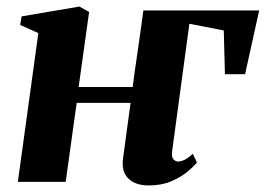

<svg xmlns="http://www.w3.org/2000/svg" viewBox="-20 -555 812 586"><path d="M385 -289.5Q387.5 -311 390.8 -334.2Q394 -357.5 397.8 -382Q401.5 -406.5 404.8 -430.8Q408 -455 411.5 -478.5Q415 -502 417.5 -523H771L728 -328.5H666.5L663 -462L558 -482.5L505.5 -94.5Q503 -76 509.2 -69Q515.5 -62 523.5 -62Q532 -62 542.8 -67Q553.5 -72 568.5 -85.5L581 -59Q571.5 -47 551.5 -30.5Q531.5 -14 502 -1.5Q472.5 11 434 11Q392.5 11 371.2 -10.8Q350 -32.5 355.5 -71.5L378.5 -241H214L180.5 0H34.5L97 -454L41.5 -479L46 -505L222.5 -535L252 -518.5L220 -289.5Z"/></svg>

Font: Merriweather 96pt ExtraBold
Style: Italic
Weight: 800
Italic angle: -7.8°
Version: Version 2.101